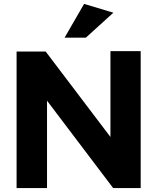

<svg xmlns="http://www.w3.org/2000/svg" viewBox="-20 -964 807 984"><path d="M214 -700H65V0H221V-448L560 0H701V-702H546V-262ZM311 -771H420L561 -899L411 -944Z"/></svg>

Font: Geom
Style: Bold
Weight: 700
Version: Version 1.102